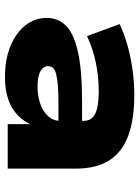

<svg xmlns="http://www.w3.org/2000/svg" viewBox="86 -635 560 772"><g transform="rotate(90 366.0 -249.0)"><path d="M289 11Q219 11 165.5 -11Q112 -33 82 -71Q52 -109 52 -157Q52 -203 83.5 -234.5Q115 -266 189 -282.5Q263 -299 390 -299H488V-204H394Q351 -204 322.5 -201.5Q294 -199 277 -194.5Q260 -190 253 -182Q246 -174 246 -162Q246 -143 266.5 -131.5Q287 -120 328 -120Q366 -120 397.5 -131Q429 -142 447.5 -163Q466 -184 466 -212V-305Q466 -338 437 -352Q408 -366 348 -366Q289 -366 233 -354.5Q177 -343 125 -319L77 -450Q117 -469 164 -482Q211 -495 261.5 -502Q312 -509 361 -509Q460 -509 526 -484.5Q592 -460 625 -408Q658 -356 658 -273V0H479V-102L485 -103Q470 -66 443.5 -40.5Q417 -15 379 -2Q341 11 289 11Z"/></g></svg>

Font: Nunito Sans 10pt Expanded Black
Style: Regular
Weight: 900
Width: 7
Designer: Vernon Adams
Foundry: Vernon Adams
Version: Version 3.101;gftools[0.9.27]